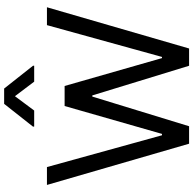

<svg xmlns="http://www.w3.org/2000/svg" viewBox="-23 -938 960 955"><g transform="rotate(-90 457.5 -460.0)"><path d="M15.6 -707H104.5L262.7 -134.8H269.5L408.2 -619.1H507.8L646.5 -134.8H652.3L810.5 -707H899.4L694.3 0H608.4L460.9 -481.4H455.1L307.6 0H220.7ZM457 -866.2 385.7 -770.5H305.7V-776.4L418.9 -919.9H495.1L608.4 -776.4V-770.5H529.3Z"/></g></svg>

Font: Pretendard GOV
Style: Regular
Weight: 400
Designer: Base glyphs from Inter by Rasmus Andersson; Hangeul glyphs from Noto Sans CJK(Source Han Sans) by Jang Soo-young and Kan
Foundry: Kil Hyung-jin
Version: Version 1.309